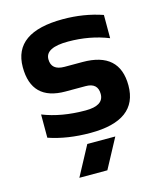

<svg xmlns="http://www.w3.org/2000/svg" viewBox="-107 -595 714 857"><g transform="rotate(-15 250.0 -166.5)"><path d="M61 -24.4V-131.8Q146.5 -97.7 258.3 -97.7Q341.8 -97.7 341.8 -151.4Q341.8 -202.6 285.6 -202.6H192.9Q36.6 -202.6 36.6 -356.4Q36.6 -517.6 264.6 -517.6Q361.3 -517.6 446.8 -488.3V-380.9Q361.3 -415 261.2 -415Q156.2 -415 156.2 -361.3Q156.2 -310.1 217.3 -310.1H300.3Q471.2 -310.1 471.2 -156.2Q471.2 4.9 253.4 4.9Q146.5 4.9 61 -24.4ZM355.5 48.8 282.2 185.5H152.8L226.1 48.8Z"/></g></svg>

Font: SansationBold
Style: Bold
Weight: 700
Designer: Bernd Montag
Version: Version 1.301